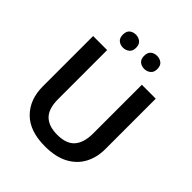

<svg xmlns="http://www.w3.org/2000/svg" viewBox="-246 -1073 1240 1240"><g transform="rotate(45 373.5 -453.0)"><path d="M659 -252Q659 -178 627.5 -118.5Q596 -59 532 -24.5Q468 10 370 10Q231 10 159 -62.5Q87 -135 87 -254V-714H215V-267Q215 -179 255 -139Q295 -99 374 -99Q457 -99 494.5 -142.5Q532 -186 532 -268V-714H659ZM216 -856Q216 -888 233.5 -902Q251 -916 276 -916Q300 -916 318.5 -902Q337 -888 337 -856Q337 -826 318.5 -811.5Q300 -797 276 -797Q251 -797 233.5 -811.5Q216 -826 216 -856ZM410 -856Q410 -888 427.5 -902Q445 -916 470 -916Q494 -916 512.5 -902Q531 -888 531 -856Q531 -826 512.5 -811.5Q494 -797 470 -797Q445 -797 427.5 -811.5Q410 -826 410 -856Z"/></g></svg>

Font: Noto Sans Sinhala UI SemiBold
Style: Regular
Weight: 600
Designer: Jelle Bosma - Monotype Design Team
Foundry: Monotype Imaging Inc.
Version: Version 2.006; ttfautohint (v1.8.4.7-5d5b)